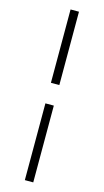

<svg xmlns="http://www.w3.org/2000/svg" viewBox="-161 -869 644 1191"><g transform="rotate(15 161.0 -274.0)"><path d="M134 274H188V-219H134ZM188 -351V-822H134V-351Z"/></g></svg>

Font: Noto Serif CJK SC Medium
Style: Regular
Weight: 500
Designer: Ryoko NISHIZUKA 西塚涼子 (kana & ideographs); Frank Grießhammer (Latin, Greek & Cyrillic); Wenlong ZHANG 张文龙 (bopomofo); San
Foundry: Adobe
Version: Version 2.001;hotconv 1.1.0;makeotfexe 2.6.0